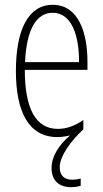

<svg xmlns="http://www.w3.org/2000/svg" viewBox="-20 -559 428 797"><path d="M228 135C228 88 276 24 326 -22V-61C290 -36 256 -24 220 -24C128 -24 83 -109 83 -269H343V-303C343 -425 305 -539 199 -539C96 -539 46 -433 46 -264C46 -97 98 10 218 10C237 10 254 7 271 3C224 43 194 91 194 138C194 192 226 218 276 218C292 218 306 215 315 212V182C309 184 294 187 280 187C246 187 228 169 228 135ZM199 -506C277 -506 309 -412 308 -301H84C90 -439 132 -506 199 -506Z"/></svg>

Font: Noto Sans Myanmar ExtraCondensed ExtraLight
Style: Regular
Weight: 200
Width: 2
Designer: Monotype Design Team
Foundry: Monotype Imaging Inc.
Version: Version 2.107